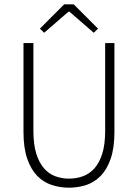

<svg xmlns="http://www.w3.org/2000/svg" viewBox="-20 -859 640 891"><path d="M300 12Q259 12 220.5 -0.5Q182 -13 153 -42.5Q124 -72 106.5 -122Q89 -172 89 -247V-659H135V-252Q135 -188 148.5 -145.5Q162 -103 184.5 -77.5Q207 -52 237 -41Q267 -30 300 -30Q334 -30 364.5 -41Q395 -52 418 -77.5Q441 -103 454.5 -145.5Q468 -188 468 -252V-659H511V-247Q511 -172 493.5 -122Q476 -72 447 -42.5Q418 -13 380 -0.5Q342 12 300 12ZM185 -707 165 -726 278 -839H322L435 -726L415 -707L302 -805H298Z"/></svg>

Font: Source Code Pro Light
Style: Regular
Weight: 300
Monospace: yes
Designer: Paul D. Hunt, Teo Tuominen
Foundry: Adobe Systems Incorporated
Version: Version 2.030;PS 1.000;hotconv 16.6.51;makeotf.lib2.5.65220